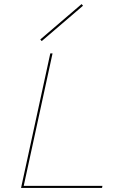

<svg xmlns="http://www.w3.org/2000/svg" viewBox="-20 -919 604 939"><path d="M386 -891 184 -718 177 -726 379 -899ZM96 -10H481L479 0H83L226 -658H237Z"/></svg>

Font: EauTestInfant Hairline
Style: Italic
Weight: 250
Italic angle: -12°
Designer: Christian Thalmann (Catharsis Fonts)
Version: Version 0.001;PS 000.001;hotconv 1.0.88;makeotf.lib2.5.64775